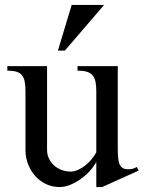

<svg xmlns="http://www.w3.org/2000/svg" viewBox="-20 -738 575 769"><path d="M239.7 -535.2H211.9L267.1 -718.3H397ZM168.5 -473.1V-137.2Q168.5 -119.1 175.8 -103.5Q183.1 -87.9 195.8 -76.2Q208.5 -64.5 225.8 -57.6Q243.2 -50.8 263.2 -50.8Q276.4 -50.8 290.8 -56.9Q305.2 -63 319.1 -73.5Q333 -84 345.2 -98.1Q357.4 -112.3 365.7 -127.9V-372.6Q365.7 -396 362.3 -411.6Q358.9 -427.2 350.1 -437Q341.3 -446.8 326.9 -450.9Q312.5 -455.1 290.5 -455.1V-473.1H451.7V-141.1Q451.7 -117.7 453.6 -102.1Q455.6 -86.4 460.4 -77.1Q465.3 -67.9 473.4 -64Q481.4 -60.1 493.7 -60.1Q502 -60.1 510.7 -62Q519.5 -64 527.8 -69.3L535.2 -54.7L389.2 11.2H365.7V-89.4Q354.5 -68.8 337.2 -50.5Q319.8 -32.2 299.8 -18.6Q279.8 -4.9 258.8 3.2Q237.8 11.2 219.2 11.2Q190.4 11.2 165.5 -0.2Q140.6 -11.7 122.1 -32Q103.5 -52.2 92.8 -79.3Q82 -106.4 82 -137.2V-372.6Q82 -396 78.9 -411.6Q75.7 -427.2 67.6 -437Q59.6 -446.8 45.4 -450.9Q31.2 -455.1 9.3 -455.1V-473.1Z"/></svg>

Font: Khmer Busra Bunong
Style: Regular
Weight: 400
Designer: D. Kanjahn
Version: Version 7.100; 2014